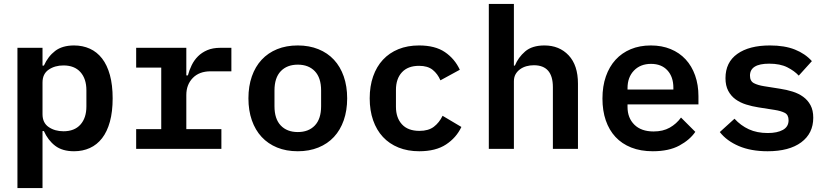

<svg xmlns="http://www.w3.org/2000/svg" viewBox="-20 -760 4240 980"><path d="M69 -516H197V-425H204Q225 -472 261.5 -500Q298 -528 358 -528Q402 -528 438.5 -511.5Q475 -495 501 -461.5Q527 -428 541 -377Q555 -326 555 -258Q555 -190 541 -139Q527 -88 501 -54.5Q475 -21 438.5 -4.5Q402 12 358 12Q298 12 261.5 -16Q225 -44 204 -91H197V200H69ZM304 -90Q360 -90 390.5 -124Q421 -158 421 -217V-299Q421 -358 390.5 -392Q360 -426 304 -426Q260 -426 228.5 -404.5Q197 -383 197 -339V-177Q197 -133 228.5 -111.5Q260 -90 304 -90Z M675 -101H803V-415H675V-516H931V-375H939Q946 -402 958.5 -427.5Q971 -453 990.5 -472.5Q1010 -492 1038 -504Q1066 -516 1105 -516H1161V-396H1055Q997 -396 964 -362Q931 -328 931 -275V-101H1110V0H675Z M1500 12Q1441 12 1394.5 -7Q1348 -26 1315.5 -61Q1283 -96 1265.5 -146Q1248 -196 1248 -258Q1248 -320 1265.5 -370Q1283 -420 1315.5 -455Q1348 -490 1394.5 -509Q1441 -528 1500 -528Q1558 -528 1605 -509Q1652 -490 1684.5 -455Q1717 -420 1734.5 -370Q1752 -320 1752 -258Q1752 -196 1734.5 -146Q1717 -96 1684.5 -61Q1652 -26 1605 -7Q1558 12 1500 12ZM1500 -86Q1555 -86 1587 -119.5Q1619 -153 1619 -218V-298Q1619 -363 1587 -396.5Q1555 -430 1500 -430Q1445 -430 1413 -396.5Q1381 -363 1381 -298V-218Q1381 -153 1413 -119.5Q1445 -86 1500 -86Z M2120 12Q2061 12 2014 -7Q1967 -26 1934.5 -61Q1902 -96 1884.5 -146Q1867 -196 1867 -258Q1867 -320 1884.5 -370Q1902 -420 1934.5 -455Q1967 -490 2013.5 -509Q2060 -528 2119 -528Q2201 -528 2251 -494Q2301 -460 2327 -404L2228 -350Q2214 -383 2188.5 -403.5Q2163 -424 2119 -424Q2062 -424 2031.5 -391Q2001 -358 2001 -301V-215Q2001 -159 2031.5 -125.5Q2062 -92 2121 -92Q2167 -92 2194.5 -113Q2222 -134 2239 -169L2335 -112Q2309 -57 2256.5 -22.5Q2204 12 2120 12Z M2475 -740H2603V-425H2608Q2625 -467 2660.5 -497.5Q2696 -528 2759 -528Q2835 -528 2882.5 -477.5Q2930 -427 2930 -333V0H2802V-315Q2802 -427 2705 -427Q2685 -427 2667 -422Q2649 -417 2634.5 -406.5Q2620 -396 2611.5 -381Q2603 -366 2603 -345V0H2475Z M3312 12Q3250 12 3202 -7Q3154 -26 3121.5 -61Q3089 -96 3072 -145.5Q3055 -195 3055 -257Q3055 -320 3072.5 -370Q3090 -420 3122 -455Q3154 -490 3199.5 -509Q3245 -528 3302 -528Q3358 -528 3403 -509.5Q3448 -491 3479.5 -457Q3511 -423 3528 -375Q3545 -327 3545 -269V-227H3183V-214Q3183 -158 3218 -123.5Q3253 -89 3316 -89Q3364 -89 3398.5 -108.5Q3433 -128 3456 -160L3529 -87Q3501 -46 3447.5 -17Q3394 12 3312 12ZM3303 -434Q3249 -434 3216 -400Q3183 -366 3183 -310V-303H3417V-312Q3417 -368 3386.5 -401Q3356 -434 3303 -434Z M3898 12Q3813 12 3751 -14.5Q3689 -41 3654 -86L3729 -154Q3761 -119 3802.5 -100Q3844 -81 3899 -81Q3947 -81 3976 -97Q4005 -113 4005 -146Q4005 -174 3985.5 -184Q3966 -194 3934 -199L3851 -212Q3819 -217 3788.5 -226.5Q3758 -236 3734.5 -253Q3711 -270 3697 -296.5Q3683 -323 3683 -361Q3683 -442 3743.5 -485Q3804 -528 3910 -528Q3985 -528 4037.5 -507Q4090 -486 4124 -448L4057 -374Q4035 -398 3998.5 -416.5Q3962 -435 3906 -435Q3808 -435 3808 -374Q3808 -346 3828 -335.5Q3848 -325 3880 -320L3962 -307Q3995 -302 4025.5 -292.5Q4056 -283 4079.5 -266Q4103 -249 4117 -223Q4131 -197 4131 -159Q4131 -79 4069.5 -33.5Q4008 12 3898 12Z"/></svg>

Font: IBM Plex Mono SmBld
Style: Regular
Weight: 600
Monospace: yes
Designer: Mike Abbink, Paul van der Laan, Pieter van Rosmalen
Foundry: Bold Monday
Version: Version 2.3